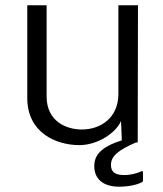

<svg xmlns="http://www.w3.org/2000/svg" viewBox="-20 -539 616 725"><path d="M511 109C500 114 477 122 449 122C413 122 399 109 399 84C399 50 427 28 493 -1H500L501 -519H427V-182C426 -94 360 -50 289 -50C231 -50 156 -80 156 -175V-519H83V-169C83 -38 191 8 277 9C347 10 417 -36 437 -82L440 -9C360 16 336 48 336 88C336 135 367 166 431 166C466 166 499 158 514 150C519 148 520 145 520 140V114C520 107 518 105 511 109Z"/></svg>

Font: United Sans Light
Style: Regular
Weight: 300
Designer: Pablo Impallari, Rodrigo Fuenzalida (Modified by Dan O. Williams)
Version: Version 1.000;PS 001.000;hotconv 1.0.88;makeotf.lib2.5.64775